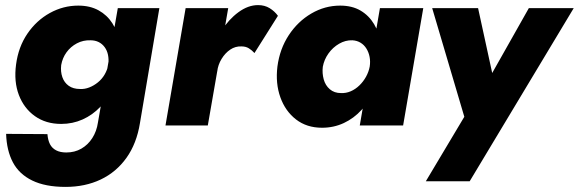

<svg xmlns="http://www.w3.org/2000/svg" viewBox="-20 -492 2270 753"><path d="M4 33Q6 98 30.5 144.5Q55 191 106.5 216Q158 241 237 241Q314 241 375 212Q436 183 476 127Q516 71 529 -10L605 -460H442L364 -11Q359 23 342 49.5Q325 76 299 91Q273 106 240 106Q216 106 200 97.5Q184 89 176 73.5Q168 58 166 34ZM43 -239Q34 -172 54 -119.5Q74 -67 117 -36.5Q160 -6 220 -6Q265 -6 304 -23.5Q343 -41 373 -72.5Q403 -104 423 -146.5Q443 -189 449 -238Q455 -286 448 -327.5Q441 -369 420.5 -401Q400 -433 366.5 -451.5Q333 -470 287 -470Q228 -470 175.5 -441Q123 -412 87.5 -360Q52 -308 43 -239ZM220 -237Q225 -265 241 -287Q257 -309 281.5 -322Q306 -335 335 -334Q353 -334 367 -327Q381 -320 390.5 -307Q400 -294 403.5 -277Q407 -260 405 -239Q401 -218 390.5 -200Q380 -182 364 -169Q348 -156 330 -149Q312 -142 294 -143Q267 -143 249.5 -155.5Q232 -168 224.5 -189.5Q217 -211 220 -237Z M875 -460H708L629 0H795ZM978 -284 1070 -430Q1057 -448 1037.5 -460Q1018 -472 992 -472Q953 -472 915 -444Q877 -416 849.5 -372.5Q822 -329 813 -281L832 -212Q835 -238 849 -261Q863 -284 883 -297.5Q903 -311 927 -310Q944 -310 956 -302.5Q968 -295 978 -284Z M1470 -460 1391 0H1561L1640 -460ZM1068 -231Q1060 -165 1079.5 -110.5Q1099 -56 1141 -23.5Q1183 9 1243 9Q1289 9 1328.5 -9.5Q1368 -28 1398 -61Q1428 -94 1448 -137.5Q1468 -181 1474 -230Q1480 -277 1473.5 -320.5Q1467 -364 1447 -397.5Q1427 -431 1394 -450.5Q1361 -470 1314 -470Q1254 -470 1201 -439Q1148 -408 1112.5 -354Q1077 -300 1068 -231ZM1246 -230Q1251 -258 1268 -282Q1285 -306 1310 -320.5Q1335 -335 1362 -334Q1380 -333 1394 -324.5Q1408 -316 1417 -301.5Q1426 -287 1429.5 -269Q1433 -251 1430 -231Q1426 -210 1415.5 -191Q1405 -172 1389.5 -157Q1374 -142 1355.5 -134Q1337 -126 1317 -127Q1291 -127 1273.5 -142Q1256 -157 1249.5 -181Q1243 -205 1246 -230Z M2230 -460H2054L1845 -90L1936 -88L1855 -460H1675L1801 -34L1650 219H1822Z"/></svg>

Font: Jost ExtraBold
Style: Italic
Weight: 800
Italic angle: -5°
Version: Version 3.710